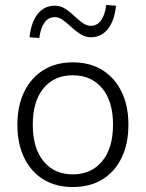

<svg xmlns="http://www.w3.org/2000/svg" viewBox="-20 -745 587 773"><path d="M273 8Q205 8 155 -22.5Q105 -53 77.5 -109.5Q50 -166 50 -243Q50 -319 77.5 -375.5Q105 -432 155 -463Q205 -494 273 -494Q342 -494 392 -463Q442 -432 469.5 -375.5Q497 -319 497 -243Q497 -166 469.5 -109.5Q442 -53 392 -22.5Q342 8 273 8ZM273 -43Q347 -43 391 -95.5Q435 -148 435 -243Q435 -338 391 -390Q347 -442 273 -442Q199 -442 155.5 -390Q112 -338 112 -243Q112 -148 155.5 -95.5Q199 -43 273 -43ZM138 -592 99 -595Q105 -655 131.5 -688.5Q158 -722 201 -722Q222 -722 240.5 -711Q259 -700 283 -677Q305 -657 318.5 -649Q332 -641 345 -641Q396 -641 408 -725L447 -722Q441 -662 414.5 -628.5Q388 -595 346 -595Q326 -595 307.5 -605.5Q289 -616 263 -640Q242 -659 228.5 -667.5Q215 -676 201 -676Q150 -676 138 -592Z"/></svg>

Font: Nunito Sans Light
Style: Regular
Weight: 300
Designer: Vernon Adams
Foundry: Vernon Adams
Version: Version 3.101; ttfautohint (v1.8.4.7-5d5b);gftools[0.9.27]